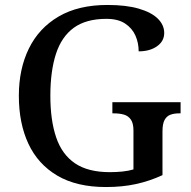

<svg xmlns="http://www.w3.org/2000/svg" viewBox="-20 -744 769 774"><path d="M407 10Q289 10 211 -36Q133 -82 94.5 -164.5Q56 -247 56 -358Q56 -466 96.5 -548.5Q137 -631 216.5 -677.5Q296 -724 413 -724Q489 -724 540 -709Q591 -694 616.5 -668.5Q642 -643 642 -611Q642 -578 613 -557.5Q584 -537 539 -537Q539 -571 526 -600.5Q513 -630 484.5 -649Q456 -668 409 -668Q327 -668 277.5 -632Q228 -596 205.5 -526.5Q183 -457 183 -358Q183 -259 206.5 -190Q230 -121 282.5 -85.5Q335 -50 423 -50Q449 -50 473.5 -52.5Q498 -55 518 -61V-218Q518 -247 507.5 -262Q497 -277 479.5 -282Q462 -287 439 -287H433V-332H708V-287H701Q682 -287 667 -281.5Q652 -276 643.5 -260.5Q635 -245 635 -214V-38Q583 -14 528 -2Q473 10 407 10Z"/></svg>

Font: Noto Serif Armenian Medium
Style: Regular
Weight: 500
Version: Version 2.007